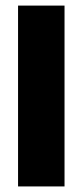

<svg xmlns="http://www.w3.org/2000/svg" viewBox="-20 -670 297 690"><path d="M44.9 -649.9H211.9V0H44.9Z"/></svg>

Font: Overused Grotesk ExtraBold
Style: Regular
Weight: 800
Version: Version 0.002